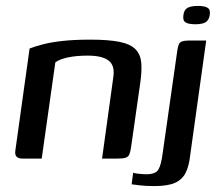

<svg xmlns="http://www.w3.org/2000/svg" viewBox="-20 -536 743 649"><path d="M56 0Q27 0 32 -28L80 -372Q98 -379 124.5 -386Q151 -393 190.5 -397.5Q230 -402 285 -402Q347 -402 384 -394.5Q421 -387 438 -369.5Q455 -352 457.5 -324Q460 -296 454 -255L423 -38Q421 -24 417.5 -15Q414 -6 405 -3Q396 0 379 0H325L363 -275Q369 -314 347.5 -331Q326 -348 276 -348Q239 -348 210 -342Q181 -336 167 -325L121 0ZM501 93Q473 93 452.5 90.5Q432 88 425 87L430 48Q435 50 450 51.5Q465 53 475 53Q506 53 515.5 37Q525 21 530 -19L579 -363Q581 -377 584 -385Q587 -393 595.5 -396Q604 -399 619 -399H677L623 -12Q619 26 607 49Q595 72 570.5 82.5Q546 93 501 93ZM640 -454Q617 -454 607 -460.5Q597 -467 600 -485Q602 -503 614 -509.5Q626 -516 649 -516Q672 -516 682 -509.5Q692 -503 689 -485Q686 -467 674.5 -460.5Q663 -454 640 -454Z"/></svg>

Font: Genos Thin Medium
Style: Italic
Weight: 500
Italic angle: -8°
Version: Version 1.010